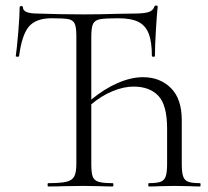

<svg xmlns="http://www.w3.org/2000/svg" viewBox="-20 -674 753 694"><path d="M703 0Q681 0 668 -1L611 -2L557 -1Q542 0 518 0Q516 0 516 -6Q516 -12 518 -12Q547 -12 560.5 -17Q574 -22 579 -36.5Q584 -51 584 -81V-209Q584 -294 552.5 -327.5Q521 -361 463 -361Q427 -361 387 -344.5Q347 -328 310 -297V-81Q310 -50 315 -36Q320 -22 336 -17Q352 -12 387 -12Q390 -12 390 -6Q390 0 387 0Q360 0 344 -1L282 -2L208 -1Q188 0 154 0Q152 0 152 -6Q152 -12 154 -12Q199 -12 220 -17Q241 -22 248.5 -36.5Q256 -51 256 -81V-544Q256 -577 249.5 -589.5Q243 -602 226.5 -605Q210 -608 167 -608Q110 -608 84.5 -578Q59 -548 49 -471Q49 -469 43 -469Q37 -469 37 -471Q41 -498 46 -557.5Q51 -617 51 -647Q51 -652 57 -652Q63 -652 63 -647Q63 -625 116 -625Q202 -622 282 -622Q340 -622 402 -624L463 -625Q499 -625 516 -630Q533 -635 538 -650Q539 -654 544.5 -654Q550 -654 550 -650Q547 -623 543.5 -565Q540 -507 540 -471Q540 -469 534.5 -469Q529 -469 529 -471Q529 -523 517.5 -552.5Q506 -582 480 -595Q454 -608 407 -608Q360 -608 341.5 -604.5Q323 -601 316.5 -588Q310 -575 310 -542V-314Q357 -353 405.5 -374Q454 -395 497 -395Q558 -395 597.5 -356Q637 -317 637 -240V-81Q637 -51 642 -36.5Q647 -22 660.5 -17Q674 -12 703 -12Q705 -12 705 -6Q705 0 703 0Z"/></svg>

Font: Cormorant Infant Light
Style: Regular
Weight: 300
Designer: Christian Thalmann (Catharsis Fonts)
Version: Version 3.000